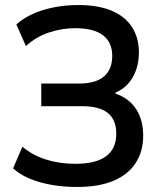

<svg xmlns="http://www.w3.org/2000/svg" viewBox="-20 -734 660 763"><path d="M286 9Q232 9 184 0.5Q136 -8 97 -24.5Q58 -41 32 -65L69 -151Q109 -117 163 -100Q217 -83 279 -83Q361 -83 401.5 -113Q442 -143 442 -203Q442 -258 408.5 -285Q375 -312 306 -312H144V-402H295Q360 -402 393 -430Q426 -458 426 -512Q426 -566 389 -594Q352 -622 278 -622Q225 -622 173.5 -604.5Q122 -587 83 -551L45 -637Q73 -662 111 -679Q149 -696 195 -705Q241 -714 291 -714Q370 -714 423.5 -691.5Q477 -669 504.5 -626.5Q532 -584 532 -526Q532 -471 508.5 -428.5Q485 -386 439 -366V-362Q492 -344 520.5 -301Q549 -258 549 -195Q549 -132 519 -86Q489 -40 431 -15.5Q373 9 286 9Z"/></svg>

Font: Nunito Sans 7pt SemiCondensed SemiBold
Style: Regular
Weight: 600
Width: 4
Designer: Vernon Adams
Foundry: Vernon Adams
Version: Version 3.101;gftools[0.9.27]